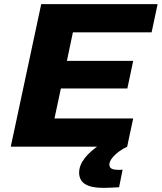

<svg xmlns="http://www.w3.org/2000/svg" viewBox="-20 -708 781 927"><path d="M32 0 179 -688H741L712 -552H332L303 -414H623L595 -281H274L243 -136H623L594 0ZM482 199Q435 199 409 189.5Q383 180 372.5 163.5Q362 147 362 126Q362 90 389.5 55Q417 20 465 -11L595 0Q576 8 555.5 23Q535 38 521.5 55Q508 72 508 87Q508 99 517.5 105.5Q527 112 553 112Q556 112 560.5 112Q565 112 572 111L555 196Q539 197 518 198Q497 199 482 199Z"/></svg>

Font: Saira Expanded
Style: Bold Italic
Weight: 700
Width: 7
Italic angle: -12°
Designer: Hector Gatti with collaboration of the Omnibus-Type team
Foundry: Omnibus-Type
Version: Version 1.101